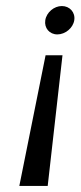

<svg xmlns="http://www.w3.org/2000/svg" viewBox="-20 -621 267 636"><path d="M130 -554C126 -528 144 -507 170 -507C196 -507 222 -528 226 -554C230 -580 211 -601 185 -601C159 -601 134 -580 130 -554ZM44 -5H138L187 -438H131Z"/></svg>

Font: Charger Sport
Style: LitObl
Weight: 300
Designer: Jasper
Foundry: Cannot Into Space Fonts
Version: Version 1.1